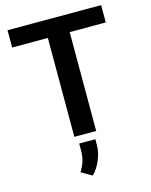

<svg xmlns="http://www.w3.org/2000/svg" viewBox="-138 -799 892 1135"><g transform="rotate(-15 307.5 -231.0)"><path d="M593.8 -710.9V-605H373V0H239.3V-605H21V-710.9ZM355.5 45.9V82Q355.5 126 335.9 172.6Q316.4 219.2 285.2 249.5L220.2 211.9Q237.3 185.1 247.1 155.8Q256.8 126.5 256.8 87.4V45.9Z"/></g></svg>

Font: Vazirmatn RD UI SemiBold
Style: Regular
Weight: 600
Designer: Saber Rastikerdar
Foundry: Saber Rastikerdar
Version: Version 33.003